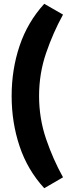

<svg xmlns="http://www.w3.org/2000/svg" viewBox="-20 -864 421 998"><path d="M307.6 -788.1Q256.3 -695.3 219.7 -588.6Q183.1 -481.9 183.1 -365.2Q183.1 -248.5 219.5 -141.8Q255.9 -35.2 307.6 57.6L210 114.3Q123 19.5 81.8 -103.8Q40.5 -227.1 40.5 -365.2Q40.5 -502.9 81.8 -625.7Q123 -748.5 210 -844.2Z"/></svg>

Font: Pinar DS2-Bold
Style: Regular
Weight: 700
Designer: Amin Abedi
Version: Version 2.000